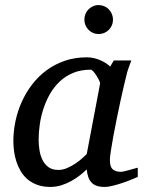

<svg xmlns="http://www.w3.org/2000/svg" viewBox="-20 -718 561 750"><path d="M371.1 -392.1Q371.6 -394.5 367.4 -403.3Q363.3 -412.1 357.4 -421.6Q351.6 -431.2 345 -438.5Q338.4 -445.8 334 -445.8Q295.9 -445.8 265.9 -433.3Q235.8 -420.9 213.4 -399.7Q190.9 -378.4 175 -350.6Q159.2 -322.8 149.4 -292.5Q139.6 -262.2 135.3 -231.4Q130.9 -200.7 130.9 -172.9Q130.9 -151.9 134.3 -130.9Q137.7 -109.9 146.2 -92.8Q154.8 -75.7 169.7 -64.9Q184.6 -54.2 208 -54.2Q225.6 -54.2 243.2 -62Q260.7 -69.8 275.9 -80.1Q291 -90.3 302.2 -100.6Q313.5 -110.8 318.8 -116.2ZM518.1 -26.9Q512.2 -24.4 496.6 -17.8Q481 -11.2 461.7 -4.6Q442.4 2 422.6 7.1Q402.8 12.2 388.2 12.2Q370.1 12.2 357.7 7.8Q345.2 3.4 337.2 -5.4Q329.1 -14.2 324.7 -26.9Q320.3 -39.6 318.8 -56.2Q307.6 -45.4 292.5 -33.4Q277.3 -21.5 259 -11.2Q240.7 -1 220 5.6Q199.2 12.2 176.8 12.2Q147.5 12.2 125.2 3.9Q103 -4.4 86.9 -18.3Q70.8 -32.2 60.3 -50.5Q49.8 -68.8 43.5 -88.6Q37.1 -108.4 34.7 -128.7Q32.2 -148.9 32.2 -167Q32.2 -205.6 40.5 -244.9Q48.8 -284.2 65.2 -320.6Q81.5 -356.9 106 -388.7Q130.4 -420.4 162.4 -443.8Q194.3 -467.3 233.6 -480.7Q272.9 -494.1 319.8 -494.1Q333.5 -494.1 346.9 -491Q360.4 -487.8 372.1 -482.7Q383.8 -477.5 393.6 -471.2Q403.3 -464.8 410.2 -458L424.8 -481.9H493.2Q490.7 -476.1 487.8 -468Q484.9 -460 481.9 -451.7Q479 -443.4 476.8 -436Q474.6 -428.7 474.1 -424.8Q470.7 -411.6 464.4 -385Q458 -358.4 450.9 -325.2Q443.8 -292 436.3 -255.6Q428.7 -219.2 422.9 -186.8Q417 -154.3 413.1 -129.2Q409.2 -104 409.2 -92.8Q409.2 -66.4 420.4 -56.6Q431.6 -46.9 452.1 -46.9Q457 -46.9 466.6 -49.1Q476.1 -51.3 486.3 -54.2Q496.6 -57.1 505.4 -59.6Q514.2 -62 518.1 -63ZM421.4 -641.1Q421.4 -629.4 417 -619.1Q412.6 -608.9 405 -601.3Q397.5 -593.8 387.2 -589.4Q377 -585 365.2 -585Q353.5 -585 343.5 -589.4Q333.5 -593.8 325.9 -601.3Q318.4 -608.9 314 -619.1Q309.6 -629.4 309.6 -641.1Q309.6 -652.8 313.7 -663.1Q317.9 -673.3 325.4 -681.2Q333 -689 343.3 -693.6Q353.5 -698.2 365.2 -698.2Q377 -698.2 387.2 -693.8Q397.5 -689.5 405 -681.6Q412.6 -673.8 417 -663.3Q421.4 -652.8 421.4 -641.1Z"/></svg>

Font: Charis SIL APac
Style: Italic
Weight: 400
Italic angle: -11°
Foundry: SIL International
Version: Version 5.000